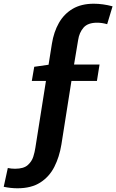

<svg xmlns="http://www.w3.org/2000/svg" viewBox="-59 -807 625 1032"><path d="M35 205Q-1 205 -39 197L-17 96Q-8 98 2 99Q12 100 22 100Q68 100 90 80.5Q112 61 120 35Q128 9 131 -12L188 -372H112L125 -448L202 -459L220 -572Q230 -635 257.5 -683.5Q285 -732 331.5 -759.5Q378 -787 445 -787Q469 -787 494.5 -783.5Q520 -780 546 -773L517 -677Q489 -685 463 -685Q413 -685 390 -658.5Q367 -632 361 -592L339 -460H476L462 -372H325L271 -30Q260 37 233 90Q206 143 157.5 174Q109 205 35 205Z"/></svg>

Font: Bitter
Style: Bold Italic
Weight: 700
Italic angle: -9°
Designer: Sol Matas, and Bitter project Authors
Foundry: Sol Matas
Version: Version 2.001